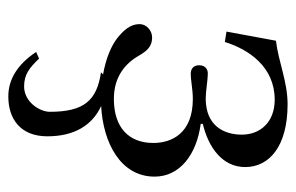

<svg xmlns="http://www.w3.org/2000/svg" viewBox="-145 -334 712 462"><g transform="rotate(90 211.0 -103.0)"><path d="M105 166C135 211 171 233 212 233C266 233 308 204 308 139C308 74.1 281.5 31.1 235.2 9.6C323.3 5 405 -37 405 -119C405 -179 353 -220 278 -230V-235C333 -248 382 -281 382 -337C382 -395 332 -439 231 -439C176 -439 129 -417 78 -411L56 -292L81 -288C99 -346 141 -408 220 -408C274 -408 304 -373 304 -329C304 -285 282 -242 217 -242C199 -242 174 -247 156 -247C148 -247 137 -242 137 -226C137 -210 149 -206 157 -206C175 -206 195 -211 218 -211C301 -211 324 -160 324 -116C324 -57 287 -21 218 -21C165 -21 133 -48 114 -81C104 -98 94 -113 70 -113C53 -113 38 -99 38 -83C38 -61 52 -45 72 -29C88.1 -16.4 117.4 -2.3 159 5L154 10C222 20 249 51 249 133C249 158 225 195 188 195C159 195 143 182 121 159Z"/></g></svg>

Font: Libertinus Serif Display
Style: Regular
Weight: 400
Designer: Philipp H. Poll
Foundry: Khaled Hosny
Version: Version 6.1